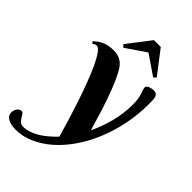

<svg xmlns="http://www.w3.org/2000/svg" viewBox="-362 -805 1121 1121"><g transform="rotate(45 198.0 -244.5)"><path d="M450.2 -430.2Q450.2 -340.8 432.9 -257.6Q415.5 -174.3 385 -101.3Q354.5 -28.3 312.5 32Q270.5 92.3 221.2 135.3Q171.9 178.2 116.9 202.1Q62 226.1 5.9 226.1Q-37.1 226.1 -60.5 211.7Q-84 197.3 -84 172.9Q-84 163.6 -81.1 154.8Q-78.1 146 -73.2 139.2Q-68.4 132.3 -61.5 128.2Q-54.7 124 -46.9 124Q-37.6 124 -31.5 133.3Q-25.4 142.6 -18.6 153.6Q-11.7 164.6 -2 173.8Q7.8 183.1 24.9 183.1Q46.9 183.1 70.8 175.5Q94.7 168 118.9 153.8Q143.1 139.6 167.2 119.4Q191.4 99.1 214.8 74.2Q201.2 24.9 183.3 -33.4Q165.5 -91.8 145.8 -150.9Q126 -210 105.2 -264.9Q84.5 -319.8 64.7 -362.3Q44.9 -404.8 26.6 -430.4Q8.3 -456.1 -5.9 -456.1Q-15.1 -456.1 -20.3 -453.1Q-25.4 -450.2 -32.2 -444.8L-42 -457Q-32.2 -465.3 -21.5 -474.1Q-10.7 -482.9 3.9 -490.2Q18.6 -497.6 38.1 -502.2Q57.6 -506.8 85 -506.8Q114.7 -506.8 140.4 -493.4Q166 -480 187 -443.8Q202.1 -417 218.5 -379.4Q234.9 -341.8 251.5 -295.4Q268.1 -249 284.9 -195.1Q301.8 -141.1 318.8 -82Q349.1 -145.5 367.7 -216.6Q386.2 -287.6 386.2 -362.8Q386.2 -389.6 382.8 -408.7Q379.4 -427.7 375 -441.2Q370.6 -454.6 367.2 -464.1Q363.8 -473.6 363.8 -481Q363.8 -488.3 369.6 -493.4Q375.5 -498.5 383.8 -501.5Q392.1 -504.4 400.6 -505.6Q409.2 -506.8 415 -506.8Q428.2 -506.8 435.3 -501.5Q442.4 -496.1 445.8 -486.1Q449.2 -476.1 449.7 -461.9Q450.2 -447.8 450.2 -430.2ZM263.2 -714.8 373 -571.8 358.4 -557.1 235.4 -641.1 112.3 -557.1 97.2 -571.8 207 -714.8Z"/></g></svg>

Font: Berkshire Swash
Style: Regular
Weight: 400
Designer: Astigmatic (AOETI)
Foundry: Astigmatic (AOETI)
Version: Version 1.001